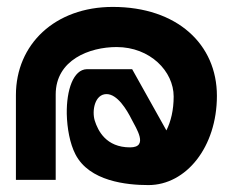

<svg xmlns="http://www.w3.org/2000/svg" viewBox="-20 -528 670 555"><path d="M26 -8H141V-255C141 -355 239 -392 317 -392C414 -392 482 -322 482 -249C482 -210 474 -177 461 -151L362 -328H231C192 -327 172 -268 173 -199C174 -157 182 -113 198 -82C238 -4 346 7 409 7C518 7 607 -103 607 -251C607 -400 492 -508 306 -508C139 -508 26 -400 26 -253ZM254 -179C245 -208 254 -256 288 -256C319 -256 346 -212 361 -182C373 -158 411 -102 356 -102C286 -102 263 -151 254 -179Z"/></svg>

Font: Charger EcoBold
Style: Bold
Weight: 1000
Designer: Jasper
Foundry: Cannot Into Space Fonts
Version: Version 1.1